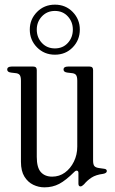

<svg xmlns="http://www.w3.org/2000/svg" viewBox="-20 -796 494 825"><path d="M171 9Q146 9 123 -2Q100 -13 85 -37Q70 -61 70 -101V-449Q70 -467 64.5 -474Q59 -481 45 -482L28 -484Q11 -486 11 -497Q11 -510 30 -510H123Q138 -510 138 -495V-122Q138 -76 155.5 -56.5Q173 -37 204 -37Q235 -37 259 -54.5Q283 -72 297.5 -101.5Q312 -131 312 -166V-449Q312 -467 306.5 -474Q301 -481 287 -482L270 -484Q253 -486 253 -497Q253 -510 272 -510H365Q380 -510 380 -495V-107Q380 -89 385.5 -82.5Q391 -76 405 -74L426 -71Q439 -70 439 -61Q439 -52 423 -49Q392 -45 373.5 -33Q355 -21 341 -4Q332 5 326 5Q317 5 317 -7V-53Q317 -61 311.5 -62.5Q306 -64 300 -58Q263 -21 234.5 -6Q206 9 171 9ZM216 -561Q170 -561 139 -592.5Q108 -624 108 -669Q108 -713 139 -744.5Q170 -776 216 -776Q262 -776 292.5 -744.5Q323 -713 323 -669Q323 -624 292.5 -592.5Q262 -561 216 -561ZM216 -588Q250 -588 271.5 -611.5Q293 -635 293 -669Q293 -702 271.5 -725.5Q250 -749 216 -749Q182 -749 160 -725.5Q138 -702 138 -669Q138 -635 160 -611.5Q182 -588 216 -588Z"/></svg>

Font: Instrument Serif
Style: Regular
Weight: 400
Designer: Rodrigo Fuenzalida
Foundry: fragTYPE
Version: Version 1.000; ttfautohint (v1.8.4.7-5d5b);gftools[0.9.27]